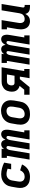

<svg xmlns="http://www.w3.org/2000/svg" viewBox="1506 -2086 589 3640"><g transform="rotate(-90 1800.0 -266.5)"><path d="M269 8Q244 8 220 5Q196 2 174 -5Q152 -12 132.5 -24.5Q113 -37 98 -54Q83 -71 73.5 -92Q64 -113 59.5 -136.5Q55 -160 56 -184.5Q57 -209 61 -233L80 -343Q84 -370 93.5 -396.5Q103 -423 119.5 -446.5Q136 -470 159 -488Q182 -506 208.5 -517.5Q235 -529 262 -533.5Q289 -538 316 -538Q346 -538 375 -533.5Q404 -529 431 -522Q458 -515 484.5 -505Q511 -495 536 -482L514 -349H409L421 -417Q396 -425 370 -431Q344 -437 318 -437Q303 -437 288.5 -434.5Q274 -432 260.5 -424.5Q247 -417 235.5 -406.5Q224 -396 216 -382.5Q208 -369 203.5 -355Q199 -341 197 -327L179 -217Q175 -193 177 -169.5Q179 -146 191 -128Q203 -110 224 -101.5Q245 -93 269 -93Q288 -93 307 -98Q326 -103 342.5 -115.5Q359 -128 371.5 -144.5Q384 -161 391 -179L502 -143Q487 -109 463 -79.5Q439 -50 407 -29.5Q375 -9 339.5 -0.5Q304 8 269 8Z M594 0 665 -430H626V-530H800L792 -481Q800 -493 810 -504Q820 -515 832.5 -523Q845 -531 859 -534.5Q873 -538 886 -538Q903 -538 919 -532Q935 -526 945.5 -514Q956 -502 961.5 -486.5Q967 -471 969 -455Q976 -471 986.5 -486.5Q997 -502 1011 -514Q1025 -526 1042.5 -532Q1060 -538 1077 -538Q1095 -538 1111 -531.5Q1127 -525 1137.5 -512Q1148 -499 1153.5 -482.5Q1159 -466 1160.5 -448.5Q1162 -431 1160.5 -413Q1159 -395 1156 -377L1110 -100H1149V0H975L1041 -397Q1042 -405 1041.5 -412.5Q1041 -420 1037.5 -426Q1034 -432 1027 -435Q1020 -438 1013 -438Q1001 -438 991 -428Q981 -418 976 -406Q971 -394 967.5 -382Q964 -370 962 -358L903 0H784L850 -397Q851 -405 850.5 -412.5Q850 -420 846.5 -426Q843 -432 836.5 -435Q830 -438 822 -438Q810 -438 800.5 -428Q791 -418 785.5 -406Q780 -394 777 -382Q774 -370 772 -358L713 0Z M1455 8Q1424 8 1393 2Q1362 -4 1336.5 -19Q1311 -34 1292.5 -57.5Q1274 -81 1265 -109.5Q1256 -138 1256 -169.5Q1256 -201 1261 -233L1280 -343Q1284 -370 1294 -397Q1304 -424 1321 -447.5Q1338 -471 1361.5 -489.5Q1385 -508 1411.5 -519Q1438 -530 1465.5 -535.5Q1493 -541 1521 -541Q1553 -541 1583 -533.5Q1613 -526 1638.5 -511Q1664 -496 1682.5 -472.5Q1701 -449 1710 -420.5Q1719 -392 1719 -360.5Q1719 -329 1714 -297L1695 -187Q1691 -160 1681.5 -133Q1672 -106 1655 -82.5Q1638 -59 1614.5 -40.5Q1591 -22 1564.5 -11Q1538 0 1510 4Q1482 8 1455 8ZM1457 -93Q1479 -93 1501 -100.5Q1523 -108 1539.5 -124Q1556 -140 1565.5 -161Q1575 -182 1578 -203L1597 -313Q1600 -336 1599.5 -358.5Q1599 -381 1589 -400Q1579 -419 1559 -428Q1539 -437 1516 -437Q1494 -437 1472.5 -429.5Q1451 -422 1434.5 -406Q1418 -390 1409 -369Q1400 -348 1397 -327L1379 -217Q1376 -202 1375.5 -187Q1375 -172 1377.5 -157.5Q1380 -143 1386.5 -130.5Q1393 -118 1403.5 -109Q1414 -100 1428 -96.5Q1442 -93 1457 -93Z M1824 0V-101H1919L1991 -189Q1962 -196 1937.5 -213.5Q1913 -231 1899 -256.5Q1885 -282 1882.5 -313.5Q1880 -345 1885 -376Q1889 -398 1896.5 -419.5Q1904 -441 1917.5 -459.5Q1931 -478 1950 -492Q1969 -506 1990.5 -515Q2012 -524 2034 -527Q2056 -530 2077 -530H2344L2273 -101H2312V0H2137L2167 -184H2119L1968 0ZM2048 -285H2184L2208 -429H2077Q2064 -429 2050.5 -424.5Q2037 -420 2026.5 -410Q2016 -400 2010.5 -387Q2005 -374 2002 -361Q2000 -347 2000.5 -333.5Q2001 -320 2006.5 -308.5Q2012 -297 2023.5 -291Q2035 -285 2048 -285Z M2394 0 2465 -430H2426V-530H2600L2592 -481Q2600 -493 2610 -504Q2620 -515 2632.5 -523Q2645 -531 2659 -534.5Q2673 -538 2686 -538Q2703 -538 2719 -532Q2735 -526 2745.5 -514Q2756 -502 2761.5 -486.5Q2767 -471 2769 -455Q2776 -471 2786.5 -486.5Q2797 -502 2811 -514Q2825 -526 2842.5 -532Q2860 -538 2877 -538Q2895 -538 2911 -531.5Q2927 -525 2937.5 -512Q2948 -499 2953.5 -482.5Q2959 -466 2960.5 -448.5Q2962 -431 2960.5 -413Q2959 -395 2956 -377L2910 -100H2949V0H2775L2841 -397Q2842 -405 2841.5 -412.5Q2841 -420 2837.5 -426Q2834 -432 2827 -435Q2820 -438 2813 -438Q2801 -438 2791 -428Q2781 -418 2776 -406Q2771 -394 2767.5 -382Q2764 -370 2762 -358L2703 0H2584L2650 -397Q2651 -405 2650.5 -412.5Q2650 -420 2646.5 -426Q2643 -432 2636.5 -435Q2630 -438 2622 -438Q2610 -438 2600.5 -428Q2591 -418 2585.5 -406Q2580 -394 2577 -382Q2574 -370 2572 -358L2513 0Z M3219 8Q3190 8 3163.5 -0.5Q3137 -9 3116.5 -26.5Q3096 -44 3084 -68Q3072 -92 3067 -119.5Q3062 -147 3063.5 -175.5Q3065 -204 3069 -233L3102 -429H3063V-530H3238L3187 -217Q3184 -202 3183 -187.5Q3182 -173 3184 -159Q3186 -145 3191.5 -132.5Q3197 -120 3206.5 -110.5Q3216 -101 3229.5 -97Q3243 -93 3258 -93Q3278 -93 3297.5 -99Q3317 -105 3332.5 -119Q3348 -133 3356.5 -152Q3365 -171 3368 -190L3424 -530H3544L3478 -129Q3477 -121 3478 -114Q3479 -107 3483 -102Q3487 -97 3493.5 -95Q3500 -93 3508 -93H3526V8H3491Q3468 8 3445.5 4Q3423 0 3404 -11Q3385 -22 3372.5 -40.5Q3360 -59 3356 -81Q3346 -61 3332 -44Q3318 -27 3299.5 -14.5Q3281 -2 3260 3Q3239 8 3219 8Z"/></g></svg>

Font: Iosevka Slab Extended
Style: Bold Italic
Weight: 700
Width: 7
Italic angle: -9°
Monospace: yes
Designer: Belleve Invis
Foundry: Belleve Invis
Version: Version 11.1.0; ttfautohint (v1.8.3)